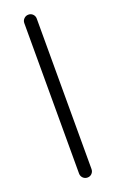

<svg xmlns="http://www.w3.org/2000/svg" viewBox="-133 -695 440 730"><g transform="rotate(-20 87.0 -329.5)"><path d="M62 -634.1Q62 -644.2 69.4 -651.6Q76.8 -659 87.5 -659Q98.2 -659 105.3 -651.6Q112.4 -644.2 112.4 -634.1V-25.5Q112.4 -14.8 105.3 -7.4Q98.2 0 87.5 0Q76.8 0 69.4 -7.4Q62 -14.8 62 -25.5Z"/></g></svg>

Font: Libertine-Super Thin
Style: Regular
Weight: 100
Designer: Bastien Sozeau
Foundry: NBR — Bastien Sozeau
Version: Version 2.003;gftools[0.9.33]